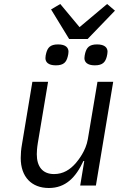

<svg xmlns="http://www.w3.org/2000/svg" viewBox="-20 -923 640 955"><path d="M378.9 0H457L543 -516H464.8L416.9 -230.8C407 -171.9 369 -126.1 358 -112.9C328.8 -78.8 294 -57.2 248.9 -57.2C191.1 -57.2 163 -95.2 163 -155.9C163 -166.9 164.1 -187.1 168 -210.9L219.1 -516H141L89.1 -203.8C84.9 -181.1 83.1 -157 83.1 -137.1C83.1 -43 137.1 12.1 223 12.1C306.1 12.1 356.9 -40.1 394.9 -122.2H399.1ZM206 -633.9C206 -615.1 218.8 -598 257.8 -598C297.9 -598 310 -615.1 316.8 -641C318.9 -648.1 320.7 -659.1 320.7 -665.8C320.7 -685 307.9 -702.1 268.8 -702.1C228.7 -702.1 217 -685 209.9 -659.1C207.7 -652 206 -641 206 -633.9ZM234 -876.1 323.9 -729H415.8L551.8 -870L512.8 -903.1L375.7 -788L279.8 -903.1ZM399.9 -633.9C399.9 -615.1 413 -598 451.7 -598C491.8 -598 503.9 -615.1 511 -641C512.8 -648.1 514.9 -659.1 514.9 -665.8C514.9 -685 501.8 -702.1 462.7 -702.1C422.9 -702.1 410.9 -685 403.8 -659.1C402 -652 399.9 -641 399.9 -633.9Z"/></svg>

Font: Margiela Mono Italic Italic
Style: Regular
Weight: 400
Designer: Mike Abbink, Paul van der Laan, Pieter van Rosmalen
Foundry: Bold Monday
Version: Version 2.003 2021